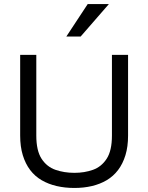

<svg xmlns="http://www.w3.org/2000/svg" viewBox="-20 -922 735 952"><path d="M535 -250V-650H615V-250Q615 -195 602 -152.5Q589 -110 565.5 -79Q542 -48 509 -28.5Q476 -9 435.5 0.5Q395 10 349 10Q302 10 261 0.5Q220 -9 186.5 -28.5Q153 -48 129.5 -79Q106 -110 93 -152.5Q80 -195 80 -250V-650H160V-250Q160 -175 186 -135Q212 -95 255 -80Q298 -65 349 -65Q399 -65 441 -80Q483 -95 509 -135Q535 -175 535 -250ZM309 -741 415 -902H520L380 -741Z"/></svg>

Font: Syne
Style: Regular
Weight: 400
Designer: Lucas Descroix
Foundry: Bonjour Monde
Version: Version 2.200